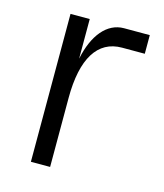

<svg xmlns="http://www.w3.org/2000/svg" viewBox="-83 -564 534 627"><g transform="rotate(15 184.0 -250.0)"><path d="M79 0H144V-233C144 -367 188 -437 270 -437H347V-500H260C203 -500 161 -449 144 -366V-500H79Z"/></g></svg>

Font: Uncut Sans Book
Style: Regular
Weight: 350
Designer: Kasper Nordkvist
Foundry: UNCUT.wtf
Version: Version 1.304;Glyphs 3.2 (3246)